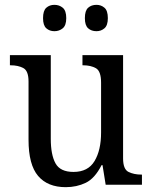

<svg xmlns="http://www.w3.org/2000/svg" viewBox="-20 -764 629 794"><path d="M252 10Q177 10 137.5 -36.5Q98 -83 98 -186V-427Q98 -471 76.5 -482.5Q55 -494 24 -494H21V-536H190V-190Q190 -124 209.5 -88.5Q229 -53 284 -53Q344 -53 371 -98Q398 -143 398 -216V-422Q398 -470 376.5 -482Q355 -494 324 -494H321V-536H489V-109Q489 -64 511.5 -53Q534 -42 564 -42H567V0H417L404 -81H400Q372 -26 334.5 -8Q297 10 252 10ZM379 -635Q358 -635 344.5 -647Q331 -659 331 -689Q331 -720 344.5 -732Q358 -744 379 -744Q398 -744 412 -732Q426 -720 426 -689Q426 -659 412 -647Q398 -635 379 -635ZM205 -635Q185 -635 171.5 -647Q158 -659 158 -689Q158 -720 171.5 -732Q185 -744 205 -744Q225 -744 239.5 -732Q254 -720 254 -689Q254 -659 239.5 -647Q225 -635 205 -635Z"/></svg>

Font: Noto Serif Myanmar SemiCondensed
Style: Regular
Weight: 400
Width: 4
Designer: Ben Mitchell and the Monotype Design Team
Foundry: Monotype Imaging Inc.
Version: Version 2.106; ttfautohint (v1.8.4.7-5d5b)